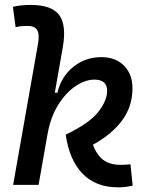

<svg xmlns="http://www.w3.org/2000/svg" viewBox="-20 -763 626 792"><path d="M466.8 9.8Q375.5 9.8 320.8 -46.4Q266.1 -102.5 251 -207.5Q348.6 -254.4 385.3 -301.3Q421.9 -348.1 421.9 -388.2Q421.9 -434.6 369.1 -434.6Q331.5 -434.6 291.3 -407.5Q251 -380.4 219.2 -329.1Q187.5 -277.8 175.3 -205.1L175.8 -208.5L139.2 -0.5H34.2L137.2 -584.5Q143.6 -622.1 133.1 -639.2Q122.6 -656.2 92.8 -656.2Q80.6 -656.2 68.6 -655Q56.6 -653.8 44.4 -650.9L33.2 -734.9Q51.8 -739.3 70.3 -741Q88.9 -742.7 107.4 -742.7Q192.4 -742.7 223.6 -701.7Q254.9 -660.6 239.3 -569.8L206.1 -380.4H216.8Q232.4 -446.8 282.2 -487.1Q332 -527.3 398.4 -527.3Q456.5 -527.3 491.5 -492.2Q526.4 -457 526.4 -398.9Q526.4 -323.7 483.6 -266.1Q440.9 -208.5 363.3 -166Q380.4 -121.1 407.7 -102.1Q435.1 -83 478.5 -83Q492.7 -83 500.7 -83.7Q508.8 -84.5 518.1 -85.4L527.3 2.9Q513.7 5.9 499.5 7.8Q485.4 9.8 466.8 9.8Z"/></svg>

Font: Cascadia Mono PL
Style: Italic
Weight: 400
Italic angle: -10°
Monospace: yes
Designer: Aaron Bell
Foundry: Saja Typeworks
Version: Version 2404.023; ttfautohint (v1.8.4)